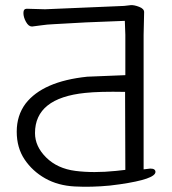

<svg xmlns="http://www.w3.org/2000/svg" viewBox="-20 -711 669 746"><path d="M462 -688Q473 -689 488 -691Q501 -692 520.5 -684.5Q540 -677 540 -664L538 -575V-53L564 -56Q584 -56 584 -43Q584 -15 446 5L407 10Q335 17 270 13.5Q205 10 155.5 -18Q106 -46 75.5 -91.5Q45 -137 45 -199.5Q45 -262 79 -308Q146 -395 319 -413L467 -419V-576L465 -630L314 -624L188 -617Q163 -616 139.5 -612.5Q116 -609 105 -608H104Q91 -608 81 -626Q71 -644 71 -660.5Q71 -677 84 -677L155 -675ZM467 -51 466 -354Q366 -356 311 -350Q116 -330 116 -194Q116 -142 159.5 -99Q203 -56 273 -47Q343 -38 431 -47Z"/></svg>

Font: LXGW WenKai Lite
Style: Regular
Weight: 400
Designer: LXGW / Fontworks Inc.
Foundry: LXGW / Fontworks Inc.
Version: Version 1.511; March 25, 2025